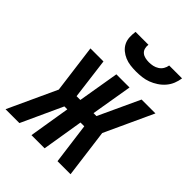

<svg xmlns="http://www.w3.org/2000/svg" viewBox="-247 -854 969 969"><g transform="rotate(45 237.0 -370.0)"><path d="M-38 0 82 -260 48 -520H141L169 -300H196L233 -520H327L290 -300H311L413 -520H512L392 -260L426 0H333L304 -220H277L241 0H147L183 -220H162L61 0ZM293 -600Q272 -600 252 -602.5Q232 -605 214 -612.5Q196 -620 181 -632.5Q166 -645 157.5 -662Q149 -679 148 -699Q147 -719 150 -740H242Q240 -726 243.5 -713.5Q247 -701 256.5 -693Q266 -685 279 -682Q292 -679 306 -679Q320 -679 334 -682Q348 -685 360.5 -693Q373 -701 380.5 -713.5Q388 -726 390 -740H482Q479 -719 471 -699Q463 -679 448.5 -662Q434 -645 415 -632.5Q396 -620 376 -612.5Q356 -605 335 -602.5Q314 -600 293 -600Z"/></g></svg>

Font: Iosevka Term Curly Oblique
Style: Bold
Weight: 700
Italic angle: -9°
Designer: Belleve Invis
Foundry: Belleve Invis
Version: Version 32.3.0